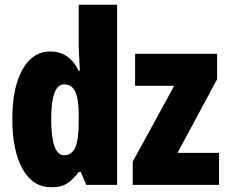

<svg xmlns="http://www.w3.org/2000/svg" viewBox="-20 -780 961 810"><path d="M197 10Q118 10 75 -67.5Q32 -145 32 -278Q32 -411 75 -487Q118 -563 192 -563Q230 -563 260 -544Q290 -525 312 -482H317Q315 -520 313.5 -546Q312 -572 312 -588V-760H474V0H344L321 -54H312Q286 -20 261.5 -5Q237 10 197 10ZM250 -125Q283 -125 297.5 -158Q312 -191 312 -265V-297Q312 -363 297.5 -393.5Q283 -424 251 -424Q196 -424 196 -280Q196 -125 250 -125ZM904 0H540V-98L715 -418H550V-553H896V-446L729 -135H904Z"/></svg>

Font: Noto Sans ExtraCondensed Black
Style: Regular
Weight: 900
Width: 2
Designer: Monotype Design Team
Foundry: Monotype Imaging Inc.
Version: Version 2.013; ttfautohint (v1.8.4.7-5d5b)